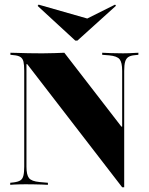

<svg xmlns="http://www.w3.org/2000/svg" viewBox="-20 -799 642 830"><path d="M508.1 10.5 97.6 -521.8H94.4V-201.6H84.7V-492.7Q84.7 -518.5 81.5 -532.3Q78.2 -546 68.5 -552.4Q58.9 -558.9 39.5 -560.5L25 -562.1V-571Q38.7 -571 58.1 -570.2Q77.4 -569.4 102 -569Q126.6 -568.5 154 -568.5H166.9Q192.7 -568.5 215.3 -569.4Q237.9 -570.2 258.1 -571L504.8 -251.6H508.1V-492.7Q508.1 -529 497.2 -542.7Q486.3 -556.5 452.4 -559.7L421.8 -562.1V-571Q435.5 -570.2 459.3 -569.4Q483.1 -568.5 512.1 -568.5Q525.8 -568.5 538.3 -569Q550.8 -569.4 561.3 -570.2Q571.8 -571 578.2 -571V-562.1L562.9 -560.5Q544.4 -558.9 534.7 -552.4Q525 -546 521 -532.3Q516.9 -518.5 516.9 -492.7V10.5ZM94.4 -78.2Q94.4 -43.5 105.2 -29.4Q116.1 -15.3 150.8 -12.1L187.1 -8.9V0Q176.6 -0.8 161.3 -1.2Q146 -1.6 128.2 -2Q110.5 -2.4 90.3 -2.4Q76.6 -2.4 63.7 -2Q50.8 -1.6 41.1 -1.2Q31.5 -0.8 24.2 0V-8.9L38.7 -10.5Q58.1 -12.9 67.7 -19Q77.4 -25 81 -39.1Q84.7 -53.2 84.7 -78.2V-201.6H94.4ZM477.4 -779 481.5 -774.2 314.5 -623.4H305.6L142.7 -773.4L146.8 -779L383.9 -711.3L298.4 -689.5Z"/></svg>

Font: Playfair 144pt SemiCondensed Black
Style: Regular
Weight: 900
Width: 4
Designer: Claus Eggers Sørensen
Foundry: Claus Eggers Sørensen
Version: Version 2.203